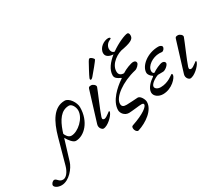

<svg xmlns="http://www.w3.org/2000/svg" viewBox="-374 -1162 2197 1882"><g transform="rotate(-30 725.0 -221.0)"><path d="M298 -414C173 -414 108 -292 65 -138L-13 145C-29 203 -64 249 -100 249C-123 249 -137 238 -147 227C-157 216 -166 207 -178 207C-197 207 -217 230 -217 247C-217 266 -186 290 -139 290C-52 290 24 191 42 131L113 -101C135 -61 170 -17 199 -17C294 -17 398 -121 398 -283C398 -336 349 -414 298 -414ZM187 -83C152 -83 132 -120 125 -139L134 -168C170 -271 219 -351 310 -351C341 -351 367 -305 367 -266C367 -177 261 -83 187 -83Z M626 -463C634 -463 642 -471 649 -478C675 -507 759 -610 759 -615C759 -630 730 -652 720 -652C710 -652 702 -640 695 -627C678 -596 631 -511 620 -483C618 -478 615 -463 626 -463ZM493 14C543 14 614 -57 626 -91C630 -102 630 -107 621 -107C620 -107 612 -100 601 -92C585 -80 562 -64 549 -64C535 -64 523 -70 531 -95C550 -155 628 -331 642 -372C648 -391 619 -415 598 -415C575 -415 570 -410 565 -396L460 -55C447 -13 480 14 493 14Z M782 201C880 170 992 92 992 -2C992 -30 964 -82 934 -82C926 -82 896 -79 872 -78C846 -76 814 -75 806 -75C771 -75 753 -85 753 -116C753 -190 884 -288 1047 -326C1069 -331 1101 -363 1101 -380C1101 -395 1092 -407 1069 -407C1043 -407 977 -382 938 -356C898 -356 881 -376 881 -408C881 -494 984 -561 1055 -568C1166 -590 1179 -616 1179 -648C1179 -664 1172 -678 1160 -678C1131 -678 1042 -641 964 -585C939 -589 928 -610 928 -635C928 -663 948 -696 980 -708C993 -713 995 -716 995 -721C995 -728 982 -732 975 -732C923 -732 858 -687 858 -627C858 -584 905 -568 941 -568C880 -519 830 -458 830 -393C830 -362 856 -346 887 -332C901 -326 892 -322 882 -316C817 -272 706 -176 706 -71C706 -38 736 6 787 6C803 6 834 2 866 -1C893 -4 918 -7 932 -7C945 -7 957 -3 957 8C957 32 903 81 757 130C744 134 743 146 743 157C743 176 758 202 776 202C778 202 780 202 782 201Z M1168 14C1271 14 1345 -73 1345 -102C1345 -112 1344 -116 1336 -116C1330 -116 1270 -57 1183 -57C1144 -57 1122 -77 1122 -96C1122 -124 1172 -160 1217 -176C1241 -176 1258 -177 1277 -177C1300 -177 1346 -213 1346 -236C1346 -246 1335 -261 1315 -261C1287 -261 1224 -230 1199 -211C1185 -211 1178 -225 1178 -240C1178 -298 1258 -352 1334 -352C1346 -352 1357 -350 1364 -350C1380 -350 1398 -371 1398 -389C1398 -402 1380 -414 1358 -414C1233 -414 1129 -328 1129 -251C1129 -229 1148 -206 1166 -196C1174 -191 1169 -185 1158 -178C1127 -158 1073 -108 1073 -59C1073 -16 1119 14 1168 14Z M1475 14C1525 14 1596 -57 1608 -91C1612 -102 1612 -107 1603 -107C1602 -107 1594 -100 1583 -92C1567 -80 1544 -64 1531 -64C1517 -64 1505 -70 1513 -95C1532 -155 1610 -331 1624 -372C1630 -391 1601 -415 1580 -415C1557 -415 1552 -410 1547 -396L1442 -55C1429 -13 1462 14 1475 14Z"/></g></svg>

Font: EB Garamond
Style: Italic
Weight: 400
Italic angle: -17.2°
Designer: Georg Duffner and Octavio Pardo
Foundry: Georg Duffner
Version: Version 1.000;PS 001.000;hotconv 1.0.88;makeotf.lib2.5.64775